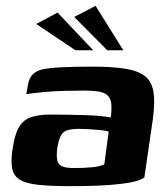

<svg xmlns="http://www.w3.org/2000/svg" viewBox="-20 -632 574 657"><path d="M224 5Q154 5 111.5 0.5Q69 -4 48 -17Q27 -30 22 -54Q17 -78 22 -116Q29 -167 43 -193.5Q57 -220 83.5 -230Q110 -240 151 -240Q177 -240 209 -239.5Q241 -239 272.5 -238Q304 -237 327 -234.5Q350 -232 359 -230Q363 -261 360.5 -279Q358 -297 347 -306.5Q336 -316 316.5 -319Q297 -322 268 -322Q234 -322 198.5 -321Q163 -320 130.5 -317Q98 -314 70 -310L75 -338Q79 -365 92.5 -378Q106 -391 127 -395Q150 -400 196.5 -402Q243 -404 296 -404Q363 -404 407.5 -397Q452 -390 475.5 -372Q499 -354 505 -318.5Q511 -283 503 -224L474 -25Q456 -10 391.5 -2.5Q327 5 224 5ZM232 -57Q272 -57 298.5 -60Q325 -63 337 -70L352 -182Q342 -185 322.5 -187Q303 -189 283.5 -190Q264 -191 252 -191Q228 -191 212.5 -187Q197 -183 189 -169Q181 -155 176 -126Q173 -101 175.5 -85.5Q178 -70 191.5 -63.5Q205 -57 232 -57ZM238 -460 104 -550 177 -589 299 -460ZM347 -460 234 -574 307 -612 402 -460Z"/></svg>

Font: Genos
Style: Bold Italic
Weight: 700
Italic angle: -8°
Version: Version 1.010